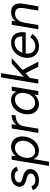

<svg xmlns="http://www.w3.org/2000/svg" viewBox="1314 -2054 940 3608"><g transform="rotate(-90 1784.0 -250.0)"><path d="M17.5 -106.3 89.7 -129Q99.2 -94.2 129.4 -74.8Q159.7 -55.3 197.8 -55.3Q249 -55.3 288 -79.2Q327 -103.2 327 -145.5Q327 -170.8 306.7 -187.7Q286.3 -204.5 243.7 -216.5L198 -229Q141.3 -244.7 109.9 -276.1Q78.5 -307.5 78.5 -348.7Q78.5 -397.5 104.8 -434.7Q131.2 -471.8 179 -491.9Q226.8 -512 288.5 -512Q356.7 -512 398.7 -483.7Q440.7 -455.3 452.2 -405.3L380.8 -380.7Q371 -415.7 346.9 -430.1Q322.8 -444.5 277 -444.5Q227.7 -444.5 193.2 -419.8Q158.7 -395 158.7 -358.5Q158.7 -340.2 178.7 -323.8Q198.7 -307.5 237.3 -297.2L278.2 -286.3Q345.5 -268 378.2 -233.3Q410.8 -198.7 410.8 -150.8Q410.8 -103.5 382.8 -66.2Q354.7 -29 306.8 -8.5Q259 12 202.5 12Q122.3 12 74.4 -22.3Q26.5 -56.7 17.5 -106.3Z M587 -500H662L651 -408L550 200H470ZM1024 -292.2Q1021.8 -213.5 987.5 -143.5Q953.2 -73.5 893.1 -30.8Q833 12 757.3 12Q670.3 12 623.6 -47.2Q576.8 -106.3 580.5 -204.5Q582.7 -301.7 618.5 -371.2Q654.3 -440.8 711.2 -476.4Q768.2 -512 831.5 -512Q889.8 -512 934.4 -484.2Q979 -456.3 1002.7 -406.2Q1026.3 -356.2 1024 -292.2ZM621.2 -207Q620 -141.3 653.2 -101.1Q686.5 -60.8 743.2 -60.8Q800.3 -60.8 845.7 -93.9Q891 -127 916.6 -180.3Q942.2 -233.7 942.8 -290.5Q943.8 -356.2 907.2 -397.8Q870.7 -439.3 810.2 -439.3Q754.7 -439.3 711.8 -405.4Q668.8 -371.5 645.3 -317.7Q621.8 -263.8 621.2 -207Z M1174 -500H1254L1170 0H1090ZM1429.3 -502 1420.3 -426.8Q1345.3 -426.8 1287.5 -389.3Q1229.7 -351.8 1216.2 -273.5L1179.2 -271.8Q1192.2 -348.8 1230.2 -400.8Q1268.3 -452.8 1320.4 -477.4Q1372.5 -502 1429.3 -502Z M1812.8 -93 1880.8 -500H1960.8L1876.8 0H1800.8ZM1440 -207.8Q1442.2 -286.5 1476.5 -356.5Q1510.8 -426.5 1570.9 -469.2Q1631 -512 1706.7 -512Q1793.7 -512 1840.4 -452.8Q1887.2 -393.7 1883.5 -295.5Q1881.3 -198.3 1845.5 -128.8Q1809.7 -59.2 1752.8 -23.6Q1695.8 12 1632.5 12Q1574.2 12 1529.6 -15.8Q1485 -43.7 1461.3 -93.8Q1437.7 -143.8 1440 -207.8ZM1842.8 -293Q1844 -358.7 1810.8 -398.9Q1777.5 -439.2 1720.8 -439.2Q1663.7 -439.2 1618.3 -406.1Q1573 -373 1547.4 -319.7Q1521.8 -266.3 1521.2 -209.5Q1520.2 -143.8 1556.8 -102.2Q1593.3 -60.7 1653.8 -60.7Q1709.3 -60.7 1752.2 -94.6Q1795.2 -128.5 1818.7 -182.3Q1842.2 -236.2 1842.8 -293Z M2134 -700H2214.3L2097.3 0H2017ZM2080 -215.8 2392.7 -500H2496.7L2125.5 -160.8ZM2190.3 -286.7 2249.3 -343 2428.7 0H2334Z M2505.3 -257Q2517.5 -332.3 2558.2 -390.5Q2598.8 -448.7 2659.6 -480.8Q2720.3 -512.8 2791.2 -511.8Q2863.3 -510.7 2909.8 -476.2Q2956.2 -441.8 2973.5 -380Q2990.8 -318.2 2977.2 -236.7H2583Q2575.7 -183.8 2590.2 -143Q2604.8 -102.2 2638.2 -79.6Q2671.7 -57 2718.5 -56.7Q2771.5 -56.2 2814.7 -82.2Q2857.8 -108.2 2886.2 -151.2L2950.2 -111.7Q2910.7 -52.3 2848.8 -19.6Q2787 13.2 2714.8 12Q2641.5 10.8 2589.4 -23.8Q2537.3 -58.5 2514.8 -119.3Q2492.3 -180.2 2505.3 -257ZM2785.8 -445.3Q2723.7 -445.8 2672.8 -406.5Q2622 -367.2 2598 -300.8H2904Q2905 -368 2875.2 -406.4Q2845.5 -444.8 2785.8 -445.3Z M3122 -500H3197L3186 -408L3118 0H3038ZM3432.2 -257.7 3513.8 -262.7 3469.2 0H3389.2ZM3331.8 -437.2Q3264.7 -437.5 3219.8 -389.7Q3174.8 -341.8 3160.3 -256.8L3121.3 -260.2Q3135.2 -339.7 3166.8 -396Q3198.5 -452.3 3246.6 -482.2Q3294.7 -512 3356 -512Q3449.7 -512 3492.9 -454Q3536.2 -396 3517.2 -284.3L3513 -257.7H3432.2Q3449.2 -360.5 3422 -398.7Q3394.8 -436.8 3331.8 -437.2Z"/></g></svg>

Font: Oak Sans Light Italic
Style: Regular
Weight: 400
Italic angle: -9.5°
Foundry: Erik Kennedy, Walven
Version: Version 1.000;Glyphs 3.1.2 (3151)